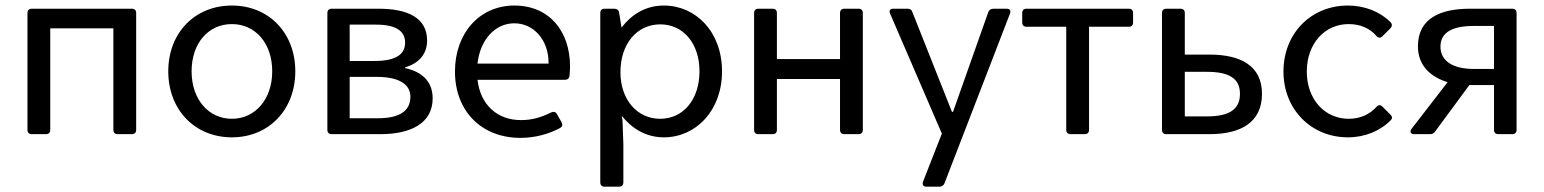

<svg xmlns="http://www.w3.org/2000/svg" viewBox="-20 -494 5686 707"><path d="M81.1 -446.3V-15.6C81.1 -5.9 86.9 0 96.7 0H149.4C159.2 0 165 -5.9 165 -15.6V-389.6H397.5V-15.6C397.5 -5.9 403.3 0 413.1 0H465.8C475.6 0 481.4 -5.9 481.4 -15.6V-446.3C481.4 -456.1 475.6 -461.9 465.8 -461.9H96.7C86.9 -461.9 81.1 -456.1 81.1 -446.3Z M834 11.7C969.7 11.7 1067.4 -89.8 1067.4 -231.4C1067.4 -373 969.7 -473.6 834 -473.6C697.3 -473.6 599.6 -373 599.6 -231.4C599.6 -89.8 697.3 11.7 834 11.7ZM834 -56.6C747.1 -56.6 685.5 -128.9 685.5 -231.4C685.5 -335 747.1 -405.3 834 -405.3C919.9 -405.3 982.4 -335 982.4 -231.4C982.4 -128.9 919.9 -56.6 834 -56.6Z M1185.5 -446.3V-15.6C1185.5 -5.9 1191.4 0 1201.2 0H1380.9C1494.1 0 1573.2 -41 1573.2 -131.8C1573.2 -199.2 1527.3 -231.4 1471.7 -243.2V-246.1C1522.5 -260.7 1552.7 -294.9 1552.7 -344.7C1552.7 -429.7 1479.5 -461.9 1374 -461.9H1201.2C1191.4 -461.9 1185.5 -456.1 1185.5 -446.3ZM1359.4 -269.5H1267.6V-403.3H1365.2C1439.5 -403.3 1471.7 -378.9 1471.7 -336.9C1471.7 -294.9 1439.5 -269.5 1359.4 -269.5ZM1372.1 -58.6H1267.6V-210.9H1367.2C1449.2 -210.9 1491.2 -183.6 1491.2 -137.7C1491.2 -86.9 1453.1 -58.6 1372.1 -58.6Z M2079.1 -249C2079.1 -378.9 2002.9 -473.6 1874 -473.6C1745.1 -473.6 1655.3 -371.1 1655.3 -230.5C1655.3 -85 1752.9 13.7 1896.5 13.7C1951.2 13.7 2002 -1 2042 -22.5C2050.8 -27.3 2052.7 -35.2 2047.9 -43.9L2031.2 -73.2C2026.4 -82 2018.6 -84 2009.8 -80.1C1968.8 -59.6 1934.6 -51.8 1898.4 -51.8C1810.5 -51.8 1749 -108.4 1738.3 -200.2H2060.5C2069.3 -200.2 2076.2 -205.1 2077.1 -214.8C2078.1 -226.6 2079.1 -238.3 2079.1 -249ZM2000 -259.8H1738.3C1748 -348.6 1803.7 -408.2 1874 -408.2C1944.3 -408.2 2001 -347.7 2000 -259.8Z M2424.8 -473.6C2356.4 -473.6 2305.7 -440.4 2268.6 -392.6L2259.8 -447.3C2258.8 -456.1 2252 -461.9 2243.2 -461.9H2206.1C2196.3 -461.9 2190.4 -456.1 2190.4 -446.3V177.7C2190.4 187.5 2196.3 193.4 2206.1 193.4H2259.8C2269.5 193.4 2275.4 187.5 2275.4 177.7V37.1L2272.5 -43C2272.5 -50.8 2271.5 -54.7 2270.5 -61.5L2269.5 -67.4C2306.6 -21.5 2357.4 11.7 2424.8 11.7C2541 11.7 2638.7 -85 2638.7 -231.4C2638.7 -377.9 2541 -473.6 2424.8 -473.6ZM2411.1 -56.6C2325.2 -56.6 2264.6 -127.9 2264.6 -228.5C2264.6 -332 2325.2 -404.3 2411.1 -404.3C2497.1 -404.3 2555.7 -333 2555.7 -231.4C2555.7 -128.9 2497.1 -56.6 2411.1 -56.6Z M2756.8 -446.3V-15.6C2756.8 -5.9 2762.7 0 2772.5 0H2825.2C2835 0 2840.8 -5.9 2840.8 -15.6V-203.1H3073.2V-15.6C3073.2 -5.9 3079.1 0 3088.9 0H3141.6C3151.4 0 3157.2 -5.9 3157.2 -15.6V-446.3C3157.2 -456.1 3151.4 -461.9 3141.6 -461.9H3088.9C3079.1 -461.9 3073.2 -456.1 3073.2 -446.3V-276.4H2840.8V-446.3C2840.8 -456.1 2835 -461.9 2825.2 -461.9H2772.5C2762.7 -461.9 2756.8 -456.1 2756.8 -446.3Z M3391.6 193.4H3439.5C3448.2 193.4 3455.1 188.5 3458 180.7L3699.2 -444.3C3703.1 -456.1 3698.2 -461.9 3686.5 -461.9H3637.7C3628.9 -461.9 3622.1 -457 3619.1 -449.2L3489.3 -82H3485.4L3339.8 -449.2C3336.9 -458 3331.1 -461.9 3322.3 -461.9H3269.5C3257.8 -461.9 3252.9 -455.1 3257.8 -443.4L3448.2 -2L3378.9 174.8C3375 186.5 3379.9 193.4 3391.6 193.4Z M3906.2 -395.5V-15.6C3906.2 -5.9 3912.1 0 3921.9 0H3974.6C3984.4 0 3990.2 -5.9 3990.2 -15.6V-395.5H4136.7C4146.5 -395.5 4152.3 -401.4 4152.3 -411.1V-446.3C4152.3 -456.1 4146.5 -461.9 4136.7 -461.9H3759.8C3750 -461.9 3744.1 -456.1 3744.1 -446.3V-411.1C3744.1 -401.4 3750 -395.5 3759.8 -395.5Z M4258.8 -446.3V-15.6C4258.8 -5.9 4264.6 0 4274.4 0H4433.6C4549.8 0 4627 -43.9 4627 -148.4C4627 -251 4549.8 -293 4433.6 -293H4342.8V-446.3C4342.8 -456.1 4336.9 -461.9 4327.1 -461.9H4274.4C4264.6 -461.9 4258.8 -456.1 4258.8 -446.3ZM4424.8 -65.4H4342.8V-229.5H4424.8C4505.9 -229.5 4545.9 -205.1 4545.9 -148.4C4545.9 -90.8 4505.9 -65.4 4424.8 -65.4Z M4943.4 11.7C5005.9 11.7 5062.5 -11.7 5101.6 -51.8C5107.4 -57.6 5107.4 -64.5 5099.6 -72.3L5070.3 -101.6C5063.5 -108.4 5055.7 -108.4 5048.8 -100.6C5023.4 -72.3 4988.3 -56.6 4946.3 -56.6C4857.4 -56.6 4792 -128.9 4792 -230.5C4792 -333 4857.4 -405.3 4946.3 -405.3C4989.3 -405.3 5024.4 -389.6 5048.8 -361.3C5055.7 -353.5 5063.5 -353.5 5070.3 -360.4L5099.6 -389.6C5106.4 -396.5 5107.4 -404.3 5100.6 -412.1C5061.5 -451.2 5004.9 -473.6 4943.4 -473.6C4807.6 -473.6 4706.1 -371.1 4706.1 -230.5C4706.1 -91.8 4807.6 11.7 4943.4 11.7Z M5392.6 -461.9C5284.2 -461.9 5201.2 -426.8 5201.2 -323.2C5201.2 -252 5249 -210 5310.5 -191.4L5177.7 -19.5C5169.9 -8.8 5174.8 0 5187.5 0H5246.1C5253.9 0 5259.8 -2.9 5264.6 -9.8L5390.6 -180.7H5481.4V-15.6C5481.4 -5.9 5487.3 0 5497.1 0H5548.8C5558.6 0 5564.5 -5.9 5564.5 -15.6V-446.3C5564.5 -456.1 5558.6 -461.9 5548.8 -461.9ZM5481.4 -240.2H5406.2C5330.1 -240.2 5284.2 -269.5 5284.2 -322.3C5284.2 -376 5330.1 -398.4 5406.2 -398.4H5481.4Z"/></svg>

Font: Ed Sans Neue
Style: Regular
Weight: 400
Designer: Stephen Hutchings
Version: Version 1.004;PS 001.004;hotconv 1.0.88;makeotf.lib2.5.64775